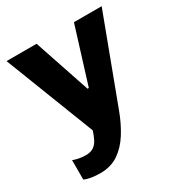

<svg xmlns="http://www.w3.org/2000/svg" viewBox="-166 -627 873 930"><g transform="rotate(-30 271.0 -162.0)"><path d="M128.5 186.5Q101 186.5 78.8 183Q56.5 179.5 39.5 172V63Q50.5 68 70.2 72Q90 76 109 76Q137.5 76 154 64.5Q170.5 53 180.5 33Q190.5 13 198.5 -11.5L4.5 -511H172.5L277.5 -199H284.5L381.5 -511H536.5L356 -29.5Q333.5 31 302.5 80Q271.5 129 229 157.8Q186.5 186.5 128.5 186.5Z"/></g></svg>

Font: Chivo Medium
Style: Regular
Weight: 500
Designer: Hector Gatti
Foundry: Omnibus-Type
Version: Version 2.002